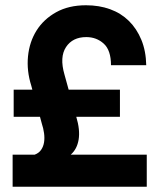

<svg xmlns="http://www.w3.org/2000/svg" viewBox="-20 -710 606 730"><path d="M28 -122H112Q128 -128 136.5 -140.5Q145 -153 147.5 -169Q150 -185 147.5 -203.5Q145 -222 139 -240L132 -266H32V-369H103L99 -384Q81 -441 86.5 -496Q92 -551 119 -594Q146 -637 193.5 -663.5Q241 -690 307 -690Q357 -690 398.5 -675Q440 -660 470 -630.5Q500 -601 517.5 -558.5Q535 -516 536 -462H402Q402 -519 374.5 -544Q347 -569 308 -569Q256 -569 231 -531Q206 -493 225 -427L241 -369H436V-266H270Q285 -216 279 -179.5Q273 -143 249 -122H538V0H28Z"/></svg>

Font: CyStack Display
Style: Bold
Weight: 700
Designer: Weizhong Zhang
Foundry: 本地遙控
Version: Version 1.000;Glyphs 3.1.2 (3151)